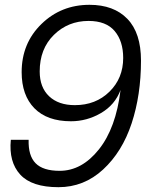

<svg xmlns="http://www.w3.org/2000/svg" viewBox="-20 -764 610 798"><path d="M223 14Q112 14 64 -38.5Q16 -91 25 -183H99Q97 -117 128 -85.5Q159 -54 228 -54Q320 -54 391 -143Q462 -232 481 -390Q458 -328 399.5 -294Q341 -260 275 -260Q176 -260 123 -314Q70 -368 70 -464Q70 -584 152 -664Q234 -744 352 -744Q453 -744 509.5 -685.5Q566 -627 566 -512Q566 -369 527 -251Q488 -133 408.5 -59.5Q329 14 223 14ZM145 -467Q145 -401 184 -364Q223 -327 291 -327Q378 -327 435 -383Q492 -439 492 -523Q492 -593 456.5 -635Q421 -677 348 -677Q263 -677 204 -619Q145 -561 145 -467Z"/></svg>

Font: Nacelle Light
Style: Italic
Weight: 300
Italic angle: -12°
Designer: Sora Sagano
Foundry: Sora Sagano
Version: Version 1.000;FEAKit 1.0